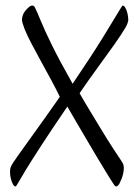

<svg xmlns="http://www.w3.org/2000/svg" viewBox="-20 -544 481 690"><path d="M36 126Q31 126 26.5 118Q22 110 19 98Q16 86 16 74Q16 60 21 51Q25 43 43 17.5Q61 -8 87 -44Q113 -80 141.5 -120Q170 -160 195 -196Q182 -223 164.5 -255.5Q147 -288 128.5 -321.5Q110 -355 94 -385.5Q78 -416 69 -438Q64 -451 61.5 -459.5Q59 -468 59 -473Q59 -478 60 -482.5Q61 -487 63 -492Q65 -497 69 -502.5Q73 -508 79 -514Q84 -519 88 -521.5Q92 -524 96 -524Q102 -524 105 -518Q112 -505 125.5 -471.5Q139 -438 166.5 -382Q194 -326 241 -243Q310 -345 348 -406.5Q386 -468 402.5 -496Q419 -524 421 -524Q426 -524 430.5 -516Q435 -508 438 -496Q441 -484 441 -472Q441 -468 438.5 -461Q436 -454 431 -445Q417 -421 390.5 -383.5Q364 -346 331 -301Q298 -256 266 -209Q280 -184 301 -149.5Q322 -115 344 -78.5Q366 -42 385.5 -12Q405 18 416 34Q419 38 422 44Q425 50 425 59Q425 70 422.5 80.5Q420 91 416.5 99.5Q413 108 410 114Q409 118 404.5 122Q400 126 398 126Q394 126 392.5 123.5Q391 121 388 117Q381 107 364.5 80Q348 53 327 18Q306 -17 285 -53Q264 -89 247 -118Q230 -147 222 -161Q164 -76 128 -20.5Q92 35 72.5 67Q53 99 45.5 112.5Q38 126 36 126Z"/></svg>

Font: Briem Hand Thin
Style: Regular
Weight: 100
Designer: Gunnlaugur SE Briem, Eben Sorkin
Foundry: Sorkin Type Co.
Version: Version 1.003